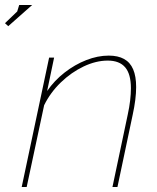

<svg xmlns="http://www.w3.org/2000/svg" viewBox="-70 -750 630 770"><path d="M-50 -657 -1 -704 7 -730H59L-37 -645ZM127 -519H147L119 -385Q148 -427 189 -459Q230 -491 276 -509Q322 -527 366 -527Q403 -527 427.5 -513.5Q452 -500 464 -472Q476 -444 476 -401Q476 -377 472.5 -349Q469 -321 462 -289L401 0H381L442 -289Q449 -321 452 -347.5Q455 -374 455 -396Q455 -453 432 -480Q409 -507 362 -507Q315 -507 265.5 -483.5Q216 -460 174 -419.5Q132 -379 107 -328L37 0H17Z"/></svg>

Font: Raleway Thin Thin
Style: Italic
Weight: 250
Italic angle: -12°
Version: Version 4.026